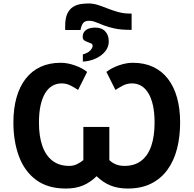

<svg xmlns="http://www.w3.org/2000/svg" viewBox="-20 -1089 1128 1119"><path d="M359.9 -914.1V-938Q359.9 -983.4 372.6 -1009.8Q385.3 -1036.1 405.8 -1048.8Q426.3 -1061.5 450.2 -1065.2Q474.1 -1068.8 496.1 -1068.8Q523.9 -1068.8 551.5 -1059.8Q579.1 -1050.8 607.9 -1039.3Q636.7 -1027.8 669.4 -1018.8Q702.1 -1009.8 740.2 -1009.8H747.1V-915H738.8Q684.6 -915 647.5 -923.1Q610.4 -931.2 584.5 -941.4Q558.6 -951.7 538.3 -959.7Q518.1 -967.8 498 -967.8Q475.6 -967.8 465.1 -955.3Q454.6 -942.9 449.2 -914.1ZM462.9 -730V-772Q492.2 -779.8 506.1 -794.9Q520 -810.1 520 -821.8Q520 -831.5 511.2 -835.9Q502.4 -840.3 491 -844Q479.5 -847.7 470.7 -854Q461.9 -860.4 461.9 -874Q461.9 -899.9 481.2 -914.1Q500.5 -928.2 535.2 -928.2Q572.8 -928.2 593.3 -906.2Q613.8 -884.3 613.8 -849.1Q614.7 -816.4 593.5 -790Q572.3 -763.7 537.6 -747.8Q502.9 -731.9 462.9 -730ZM363.8 9.8Q258.3 9.8 190.7 -40.3Q123 -90.3 90.6 -177.5Q58.1 -264.6 58.1 -375Q58.1 -456.1 76.2 -520.3Q94.2 -584.5 129.4 -629.9Q164.6 -675.3 215.8 -699.2Q267.1 -723.1 334 -723.1Q373 -723.1 416 -708Q459 -692.9 487.8 -669.9L435.1 -564.9Q418 -576.2 393.1 -589.6Q368.2 -603 338.9 -603Q309.1 -603 284.7 -588.6Q260.3 -574.2 242.9 -545.4Q225.6 -516.6 216.3 -473.9Q207 -431.2 207 -374Q207 -294.9 226.8 -238.5Q246.6 -182.1 285.9 -152.1Q325.2 -122.1 383.8 -122.1Q407.2 -122.1 427.5 -131.6Q447.8 -141.1 465.8 -155.8V-349.1H617.2V-155.8Q635.3 -138.7 657 -130.4Q678.7 -122.1 705.1 -122.1Q764.2 -122.1 803.2 -152.1Q842.3 -182.1 861.6 -238.5Q880.9 -294.9 880.9 -374Q880.9 -431.2 871.6 -473.9Q862.3 -516.6 845 -545.4Q827.6 -574.2 803.5 -588.6Q779.3 -603 749 -603Q719.7 -603 694.8 -589.6Q669.9 -576.2 652.8 -564.9L600.1 -669.9Q629.4 -692.9 672.4 -708Q715.3 -723.1 753.9 -723.1Q820.8 -723.1 872.1 -699.2Q923.3 -675.3 958.5 -629.9Q993.7 -584.5 1011.7 -520.3Q1029.8 -456.1 1029.8 -375Q1029.8 -292 1011.7 -221.9Q993.7 -151.9 956.1 -99.9Q918.5 -47.9 860.8 -19Q803.2 9.8 724.1 9.8Q668 9.8 624.3 -7.8Q580.6 -25.4 543 -62Q505.9 -25.4 463.1 -7.8Q420.4 9.8 363.8 9.8Z"/></svg>

Font: Wonky
Style: Regular
Weight: 400
Designer: Monotype Design Team
Foundry: Monotype Imaging Inc.
Version: Version 3.000